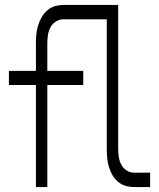

<svg xmlns="http://www.w3.org/2000/svg" viewBox="-20 -755 640 775"><path d="M125 0V-412H16V-469H125V-580Q125 -598 126.5 -616Q128 -634 133.5 -651.5Q139 -669 147.5 -684.5Q156 -700 170 -712.5Q184 -725 201 -730Q218 -735 236 -735H457V-155Q457 -138 459.5 -121.5Q462 -105 469.5 -90.5Q477 -76 491 -67Q505 -58 522 -58H586V0H522Q504 0 486.5 -5Q469 -10 455 -22.5Q441 -35 432.5 -50.5Q424 -66 419 -83.5Q414 -101 412.5 -119Q411 -137 411 -155V-677H236Q220 -677 205.5 -668Q191 -659 183.5 -644.5Q176 -630 173.5 -613.5Q171 -597 171 -580V-469H316V-412H171V0Z"/></svg>

Font: Iosevka SS04 Light Extended
Style: Regular
Weight: 300
Width: 7
Monospace: yes
Designer: Belleve Invis
Foundry: Belleve Invis
Version: Version 19.0.0; ttfautohint (v1.8.4)